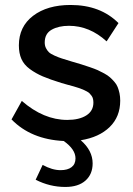

<svg xmlns="http://www.w3.org/2000/svg" viewBox="-20 -552 531 765"><path d="M459 -150.9Q459 -86.9 417 -45.9Q375 -4.9 301.8 6.8Q349.1 47.9 349.1 99.1Q349.1 142.1 320.6 167.5Q292 192.9 240.2 192.9Q178.2 192.9 122.1 164.1L149.9 105Q188 126 221.2 126Q249.5 126 265.1 114Q280.8 102.1 280.8 79.1Q280.8 43 233.9 9.8Q103.5 3.4 25.9 -76.2L66.9 -149.9Q153.8 -74.2 248 -74.2Q295.4 -74.2 323.7 -92Q352.1 -109.9 352.1 -143.1Q352.1 -150.9 350.6 -157.7Q349.1 -164.6 345 -170.2Q340.8 -175.8 336.9 -179.9Q333 -184.1 325 -188.2Q316.9 -192.4 310.8 -195.1Q304.7 -197.8 293 -201.7Q281.2 -205.6 273.4 -207.8Q265.6 -210 250.2 -214.1Q234.9 -218.3 225.1 -221.2Q179.2 -235.4 150.6 -247.6Q122.1 -259.8 98.9 -276.9Q75.7 -293.9 65.4 -316.9Q55.2 -339.8 55.2 -371.1Q55.2 -445.8 111.8 -489Q168.5 -532.2 261.2 -532.2Q379.9 -532.2 452.1 -460L404.8 -387.2Q336.9 -449.2 254.9 -449.2Q213.4 -449.2 185.8 -433.6Q158.2 -418 158.2 -382.8Q158.2 -370.1 163.1 -360.4Q168 -350.6 174.8 -344Q181.6 -337.4 197.5 -330.3Q213.4 -323.2 226.3 -319.1Q239.3 -314.9 265.1 -307.1Q288.6 -300.3 303.7 -295.7Q318.8 -291 338.1 -284.4Q357.4 -277.8 369.4 -272.5Q381.3 -267.1 395.5 -259.3Q409.7 -251.5 418.2 -243.9Q426.8 -236.3 435.5 -226.3Q444.3 -216.3 448.7 -205.3Q453.1 -194.3 456.1 -180.7Q459 -167 459 -150.9Z"/></svg>

Font: Rawline SemiBold
Style: Regular
Weight: 600
Designer: Matt McInerney, Pablo Impallari, Rodrigo Fuenzalida
Foundry: Matt McInerney, Pablo Impallari, Rodrigo Fuenzalida
Version: Version 4.020;PS 004.020;hotconv 1.0.88;makeotf.lib2.5.64775